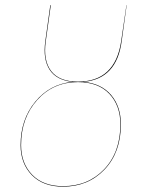

<svg xmlns="http://www.w3.org/2000/svg" viewBox="-20 -700 556 729"><path d="M441.9 -543Q422.9 -400.4 297.9 -389.2Q365.2 -382.8 402.1 -339.1Q439 -295.4 439 -228Q439 -121.6 377 -56.4Q314.9 8.8 219.2 8.8Q143.6 8.8 100.8 -35.2Q58.1 -79.1 58.1 -148.9Q58.1 -246.1 113.5 -313.5Q168.9 -380.9 254.9 -389.2Q194.3 -395.5 168.5 -435.1Q142.6 -474.6 151.9 -543L170.9 -680.2H172.9L153.8 -543Q143.6 -469.7 174.6 -429.9Q205.6 -390.1 275.9 -390.1Q417 -390.1 439.9 -543L460 -680.2H460.9ZM437 -228Q437 -299.3 395 -343.8Q353 -388.2 275.9 -388.2Q182.1 -388.2 121.1 -320.1Q60.1 -252 60.1 -148.9Q60.1 -80.1 102.1 -36.6Q144 6.8 219.2 6.8Q314.5 6.8 375.7 -57.6Q437 -122.1 437 -228Z"/></svg>

Font: Fira Sans Compressed Two
Style: Italic
Weight: 100
Width: 3
Italic angle: -8°
Designer: Carrois Corporate & Edenspiekermann AG
Foundry: Carrois Corporate GbR & Edenspiekermann AG
Version: Version 4.203;PS 004.203;hotconv 1.0.88;makeotf.lib2.5.64775